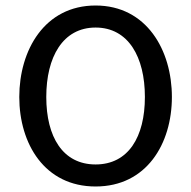

<svg xmlns="http://www.w3.org/2000/svg" viewBox="-20 -665 694 697"><path d="M327 12C512 12 604 -143 604 -313C604 -483 512 -645 327 -645C142 -645 50 -483 50 -313C50 -143 142 12 327 12ZM327 -68C208 -68 148 -168 148 -313C148 -458 208 -565 327 -565C446 -565 506 -458 506 -313C506 -168 446 -68 327 -68Z"/></svg>

Font: Tajawal Medium
Style: Regular
Weight: 500
Designer: Boutros Fonts
Foundry: Created by Boutros International 2017
Version: Version 1.700